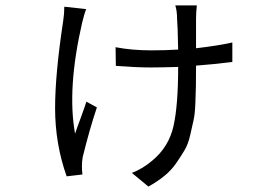

<svg xmlns="http://www.w3.org/2000/svg" viewBox="-20 -605 1017 713"><path d="M710.9 -585Q708 -558.6 708 -533.2V-425.8Q791 -435.5 842.8 -447.3V-375Q774.4 -366.2 708 -361.3V-355.5Q708 -307.6 707.5 -287.1Q707 -266.6 705.6 -224.6Q704.1 -182.6 699.2 -160.6Q694.3 -138.7 686.5 -104Q678.7 -69.3 665.5 -47.4Q652.3 -25.4 634.3 1Q616.2 27.3 590.3 48.3Q564.5 69.3 531.2 87.9L469.7 37.1Q510.7 21.5 546.9 -9.8Q607.4 -60.5 624.5 -137.7Q641.6 -214.8 641.6 -355.5V-356.4Q577.1 -354.5 539.1 -354.5Q486.3 -354.5 410.2 -360.4L409.2 -429.7Q469.7 -418 541 -418Q593.8 -418 641.6 -420.9Q639.6 -517.6 637.7 -532.2Q637.7 -564.5 630.9 -585ZM184.6 -203.1Q184.6 -330.1 214.8 -528.3Q218.8 -554.7 218.8 -580.1L299.8 -571.3Q293.9 -556.6 285.2 -521.5Q228.5 -275.4 258.8 -108.4Q262.7 -121.1 278.3 -163.1Q293.9 -205.1 300.8 -227.5L339.8 -206.1Q312.5 -125 287.1 -21.5Q284.2 -5.9 284.2 12.7Q284.2 27.3 286.1 43L227.5 49.8Q184.6 -71.3 184.6 -203.1Z"/></svg>

Font: Min Sans
Style: Regular
Weight: 400
Designer: Jinseong-Kim, NotoSansCJK, Nunito
Foundry: Jinseong-Kim
Version: Version 1.400;Glyphs 3.1.2 (3151)